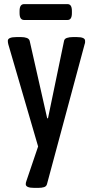

<svg xmlns="http://www.w3.org/2000/svg" viewBox="-20 -705 452 932"><path d="M146 207Q105 207 105 189Q105 182 108 174L165 6L20 -491Q18 -500 18 -507Q18 -525 60 -525H83Q98 -525 109.5 -521Q121 -517 124 -507L209 -131H213L291 -507Q293 -517 305 -521Q317 -525 333 -525H353Q393 -525 393 -507Q393 -503 393 -499.5Q393 -496 391 -491L208 189Q205 200 193.5 203.5Q182 207 166 207ZM97 -608Q75 -608 75 -641V-652Q75 -685 97 -685H308Q329 -685 329 -652V-641Q329 -608 308 -608Z"/></svg>

Font: Asap Condensed Medium
Style: Regular
Weight: 500
Width: 3
Designer: Pablo Cosgaya
Foundry: Omnibus-Type
Version: Version 3.001; ttfautohint (v1.8.4.7-5d5b)